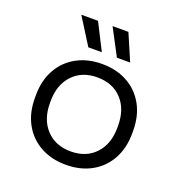

<svg xmlns="http://www.w3.org/2000/svg" viewBox="-128 -801 873 925"><g transform="rotate(20 309.0 -338.5)"><path d="M309 14Q235 14 178.6 -17.1Q122.2 -48.2 90.9 -104.9Q59.5 -161.5 59.5 -237.8V-250.8Q59.5 -327 90.9 -383.6Q122.2 -440.2 178.6 -471.4Q235 -502.5 309 -502.5Q383 -502.5 439.4 -471.4Q495.8 -440.2 527.1 -383.6Q558.5 -327 558.5 -250.8V-237.8Q558.5 -161.5 527.1 -104.9Q495.8 -48.2 439.4 -17.1Q383 14 309 14ZM309 -54.5Q388 -54.5 435 -104.8Q482 -155 482 -240V-248.5Q482 -333.5 435.1 -383.8Q388.2 -434 309 -434Q230.8 -434 183.4 -383.8Q136 -333.5 136 -248.5V-240Q136 -155 183.4 -104.8Q230.8 -54.5 309 -54.5ZM287.2 -555H218L132.5 -691H218.2ZM432.5 -555H364.5L292.8 -691H374Z"/></g></svg>

Font: Space Grotesk Variable Light
Style: Regular
Weight: 300
Designer: Florian Karsten
Foundry: Florian Karsten
Version: Version 2.000